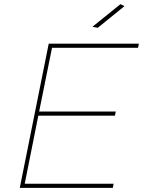

<svg xmlns="http://www.w3.org/2000/svg" viewBox="-20 -912 694 932"><path d="M454.5 -777 428.5 -782 565 -892 584 -882ZM527.5 0H76L216.5 -700H654L650 -680H232.5L170 -370.5H542L538 -350.5H166L100 -20H531.5Z"/></svg>

Font: Argentum Sans Thin
Style: Italic
Weight: 100
Italic angle: -11°
Designer: Julieta Ulanovsky (font), Cristiano Sobral (main changes and remaster)
Foundry: Julieta Ulanovsky (font), Cristiano Sobral (main changes and remaster)
Version: Version 2.007;June 15, 2022;FontCreator 14.0.0.2814 64-bit; 